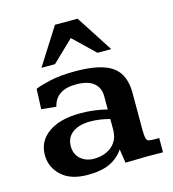

<svg xmlns="http://www.w3.org/2000/svg" viewBox="-104 -766 777 864"><g transform="rotate(-15 284.5 -334.5)"><path d="M199.7 10.7Q120.6 10.7 77.9 -28.8Q35.2 -68.4 35.2 -125.5Q35.2 -189.9 89.1 -228Q143.1 -266.1 237.8 -266.1Q269 -266.1 300.5 -262.2Q332 -258.3 361.8 -250.5V-312Q361.8 -351.6 335 -374Q308.1 -396.5 252 -396.5Q159.2 -396.5 141.6 -322.3L72.8 -329.1L76.7 -422.9Q96.7 -432.1 145.3 -443.4Q193.8 -454.6 264.6 -454.6Q383.8 -454.6 436.3 -417.2Q488.8 -379.9 488.8 -293.9V-125Q488.8 -95.7 491.7 -83.5Q494.6 -71.3 503.2 -68.8Q511.7 -66.4 529.3 -66.4H552.2V0Q546.4 0 530.3 -0.2Q514.2 -0.5 497.3 -0.5Q480.5 -0.5 472.7 -0.5Q445.8 0 424.3 0.5Q402.8 1 377 1.5L367.2 -63Q343.8 -27.8 304 -8.5Q264.2 10.7 199.7 10.7ZM246.1 -52.2Q277.8 -52.2 304.2 -64.2Q330.6 -76.2 346.2 -99.4Q361.8 -122.6 361.8 -156.2V-206.1Q338.4 -212.4 316.2 -215.6Q293.9 -218.8 272 -218.8Q218.8 -218.8 188.5 -196.3Q158.2 -173.8 158.2 -133.8Q158.2 -96.2 183.1 -74.2Q208 -52.2 246.1 -52.2ZM122.1 -508.8 231 -680.2H336.4L447.3 -508.8H383.3L284.2 -604L185.1 -508.8Z"/></g></svg>

Font: Kameron SemiBold
Style: Regular
Weight: 600
Designer: Vernon Adams
Foundry: Vernon Adams
Version: Version 1.100